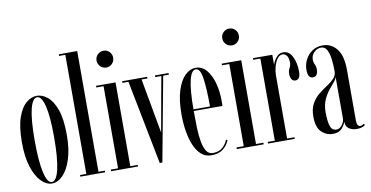

<svg xmlns="http://www.w3.org/2000/svg" viewBox="-73 -949 2238 1159"><g transform="rotate(-10 1045.5 -369.5)"><path d="M162.5 11Q128 11 96.5 -20.8Q65 -52.5 45.2 -114Q25.5 -175.5 25.5 -263.5Q25.5 -360 46 -417.8Q66.5 -475.5 98 -501Q129.5 -526.5 162.5 -526.5Q195.5 -526.5 227.2 -501Q259 -475.5 279.8 -417.8Q300.5 -360 300.5 -263.5Q300.5 -175.5 280.5 -114Q260.5 -52.5 229 -20.8Q197.5 11 162.5 11ZM162.5 2Q191 2 206.8 -66.8Q222.5 -135.5 222.5 -263.5Q222.5 -389 206.8 -453.2Q191 -517.5 162.5 -517.5Q134.5 -517.5 119 -453.2Q103.5 -389 103.5 -263.5Q103.5 -135.5 119 -66.8Q134.5 2 162.5 2Z M337 0V-10H375.5V-740H337V-750H450V-10H489V0Z M607 -621.5Q585 -621.5 570 -636.8Q555 -652 555 -673Q555 -694.5 570 -709.5Q585 -724.5 607 -724.5Q627.5 -724.5 642.2 -709.5Q657 -694.5 657 -673Q657 -652 642.2 -636.8Q627.5 -621.5 607 -621.5ZM525.5 0V-10H570V-513.5H525.5V-523.5H645V-10H690.5V0Z M823.5 2 722.5 -513.5H685.5V-523.5H839V-513.5H803L863.5 -178L924 -513.5H886.5V-523.5H970V-513.5H935.5L839.5 2Z M1139 10.5Q1103 10.5 1077.2 -12.5Q1051.5 -35.5 1035.2 -74.5Q1019 -113.5 1011.2 -162.5Q1003.5 -211.5 1003.5 -263Q1003.5 -352.5 1022.5 -411Q1041.5 -469.5 1071.8 -498Q1102 -526.5 1135.5 -526.5Q1175 -526.5 1202 -494.5Q1229 -462.5 1242.8 -411.8Q1256.5 -361 1256.5 -304Q1256.5 -296 1256.5 -288Q1256.5 -280 1256 -271.5H1080V-270.5Q1080 -217.5 1081.5 -169.2Q1083 -121 1089.8 -83.2Q1096.5 -45.5 1110.8 -23.5Q1125 -1.5 1150 -1.5Q1188.5 -1.5 1211 -22.2Q1233.5 -43 1241.5 -67.5L1250 -62.5Q1239 -33 1211.8 -11.2Q1184.5 10.5 1139 10.5ZM1135.5 -517Q1081 -517 1080 -281.5H1181.5Q1181.5 -390.5 1172.2 -453.8Q1163 -517 1135.5 -517Z M1377.5 -621.5Q1355.5 -621.5 1340.5 -636.8Q1325.5 -652 1325.5 -673Q1325.5 -694.5 1340.5 -709.5Q1355.5 -724.5 1377.5 -724.5Q1398 -724.5 1412.8 -709.5Q1427.5 -694.5 1427.5 -673Q1427.5 -652 1412.8 -636.8Q1398 -621.5 1377.5 -621.5ZM1296 0V-10H1340.5V-513.5H1296V-523.5H1415.5V-10H1461V0Z M1487.5 0V-10H1531V-513.5H1487.5V-523.5H1606V-461Q1607 -467.5 1614.8 -483.2Q1622.5 -499 1637 -512.8Q1651.5 -526.5 1673 -526.5Q1709 -526.5 1728.2 -487.5Q1747.5 -448.5 1747.5 -396Q1747.5 -346.5 1716.5 -346.5Q1701 -346.5 1693.5 -359.8Q1686 -373 1686 -392Q1686 -410.5 1694.5 -426.2Q1703 -442 1703 -459.5Q1703 -487.5 1692.5 -501.2Q1682 -515 1667 -515Q1648 -515 1634.2 -495.8Q1620.5 -476.5 1613.2 -449.2Q1606 -422 1606 -397.5V-10H1651.5V0Z M1885.5 10.5Q1844 10.5 1814.5 -18Q1785 -46.5 1785 -112Q1785 -160 1802.5 -191.2Q1820 -222.5 1846 -243.5Q1872 -264.5 1898 -281.2Q1924 -298 1941.5 -316.2Q1959 -334.5 1959 -360.5Q1959 -399.5 1954.8 -434.8Q1950.5 -470 1938.2 -492.5Q1926 -515 1902.5 -515Q1879 -515 1860.2 -496.5Q1841.5 -478 1841.5 -453Q1841.5 -435 1848.5 -421.5Q1855.5 -408 1855.5 -389.5Q1855.5 -370.5 1848 -358.5Q1840.5 -346.5 1824 -346.5Q1793 -346.5 1793 -397.5Q1793 -431.5 1808.5 -461Q1824 -490.5 1851.2 -508.5Q1878.5 -526.5 1915 -526.5Q1966.5 -526.5 2000.2 -484.8Q2034 -443 2034 -354V-44.5Q2034 -24.5 2040 -16.2Q2046 -8 2054.5 -8Q2061 -8 2067.8 -11.2Q2074.5 -14.5 2077.5 -17.5L2083 -8.5Q2078.5 -3.5 2064.5 1.5Q2050.5 6.5 2030.5 6.5Q2005.5 6.5 1984.8 -6.2Q1964 -19 1963.5 -50.5Q1959 -33 1940.5 -11.2Q1922 10.5 1885.5 10.5ZM1909.5 -11.5Q1929 -11.5 1944 -31Q1959 -50.5 1959 -69.5V-327.5Q1957.5 -313 1942.8 -296Q1928 -279 1909.2 -255.8Q1890.5 -232.5 1876.5 -200.8Q1862.5 -169 1862.5 -125Q1862.5 -72 1872 -41.8Q1881.5 -11.5 1909.5 -11.5Z"/></g></svg>

Font: Imbue 100pt
Style: Regular
Weight: 400
Designer: Tyler Finck
Foundry: Etcetera Type Company
Version: Version 1.102; ttfautohint (v1.8.3)